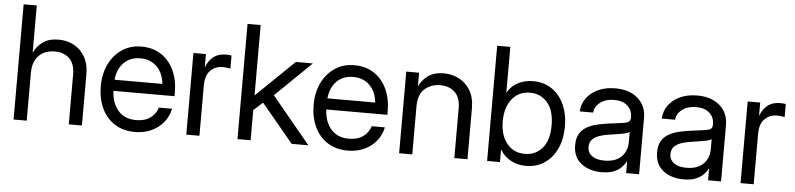

<svg xmlns="http://www.w3.org/2000/svg" viewBox="-45 -962 5004 1208"><g transform="rotate(5 2457.5 -358.5)"><path d="M145.5 -301.8V0H62.5V-727.5H145.5V-432.6H147.5Q164.6 -470.2 202.4 -497.8Q240.2 -525.4 301.3 -525.4Q353.5 -525.4 397.2 -502.7Q440.9 -480 467.5 -434.6Q494.1 -389.2 494.1 -320.3V0H411.1V-314.5Q411.1 -381.3 376.7 -415.3Q342.3 -449.2 284.2 -449.2Q246.6 -449.2 215.1 -434.1Q183.6 -418.9 164.6 -386.5Q145.5 -354 145.5 -301.8Z M830.1 11.7Q754.4 11.7 700.9 -22.9Q647.5 -57.6 619.1 -118.4Q590.8 -179.2 590.8 -256.8Q590.8 -335.4 620.6 -396.5Q650.4 -457.5 703.1 -492.4Q755.9 -527.3 824.2 -527.3Q896 -527.3 948.7 -493.2Q1001.5 -459 1030 -397.9Q1058.6 -336.9 1058.6 -256.8V-234.4H672.9Q675.8 -158.7 716.3 -111.1Q756.8 -63.5 830.1 -63.5Q885.3 -63.5 920.2 -88.9Q955.1 -114.3 966.8 -154.3H1049.8Q1040 -105 1009.3 -67.6Q978.5 -30.3 932.4 -9.3Q886.2 11.7 830.1 11.7ZM673.8 -304.7H975.6Q968.8 -373 928.2 -413.1Q887.7 -453.1 824.2 -453.1Q760.7 -453.1 720.5 -413.1Q680.2 -373 673.8 -304.7Z M1153.3 0V-515.6H1232.4V-434.6H1234.4Q1248.5 -474.6 1279.3 -499Q1310.1 -523.4 1358.4 -523.4Q1369.6 -523.4 1379.2 -522.5Q1388.7 -521.5 1393.6 -520.5V-437.5Q1388.7 -439 1374.8 -441.2Q1360.8 -443.4 1342.8 -443.4Q1299.8 -443.4 1268.1 -413.1Q1236.3 -382.8 1236.3 -317.4V0Z M1476.6 0V-727.5H1559.6V-283.7H1560.5L1800.3 -515.6H1907.7L1680.7 -294.9L1924.3 0H1818.8L1617.2 -242.7L1559.6 -190.4V0Z M2174.3 11.7Q2098.6 11.7 2045.2 -22.9Q1991.7 -57.6 1963.4 -118.4Q1935.1 -179.2 1935.1 -256.8Q1935.1 -335.4 1964.8 -396.5Q1994.6 -457.5 2047.4 -492.4Q2100.1 -527.3 2168.5 -527.3Q2240.2 -527.3 2293 -493.2Q2345.7 -459 2374.3 -397.9Q2402.8 -336.9 2402.8 -256.8V-234.4H2017.1Q2020 -158.7 2060.5 -111.1Q2101.1 -63.5 2174.3 -63.5Q2229.5 -63.5 2264.4 -88.9Q2299.3 -114.3 2311 -154.3H2394Q2384.3 -105 2353.5 -67.6Q2322.8 -30.3 2276.6 -9.3Q2230.5 11.7 2174.3 11.7ZM2018.1 -304.7H2319.8Q2313 -373 2272.5 -413.1Q2231.9 -453.1 2168.5 -453.1Q2105 -453.1 2064.7 -413.1Q2024.4 -373 2018.1 -304.7Z M2580.6 -301.8V0H2497.6V-515.6H2578.6V-432.6H2580.6Q2597.7 -470.2 2635.3 -497.8Q2672.9 -525.4 2733.9 -525.4Q2786.1 -525.4 2830.6 -502.7Q2875 -480 2902.1 -434.6Q2929.2 -389.2 2929.2 -320.3V0H2846.2V-314.5Q2846.2 -381.3 2811.3 -415.3Q2776.4 -449.2 2718.3 -449.2Q2662.1 -449.2 2621.3 -414.6Q2580.6 -379.9 2580.6 -301.8Z M3298.3 9.8Q3248 9.8 3205.6 -12Q3163.1 -33.7 3135.3 -78.1H3134.3V0H3053.2V-727.5H3136.2V-439.5H3137.2Q3162.1 -482.9 3205.1 -504.2Q3248 -525.4 3298.3 -525.4Q3365.7 -525.4 3416 -491.7Q3466.3 -458 3494.1 -397.7Q3522 -337.4 3522 -257.8Q3522 -178.7 3494.1 -118.4Q3466.3 -58.1 3416 -24.2Q3365.7 9.8 3298.3 9.8ZM3285.6 -64.9Q3352.5 -64.9 3395.3 -114Q3438 -163.1 3438 -257.8Q3438 -352.5 3395.3 -401.9Q3352.5 -451.2 3285.6 -451.2Q3213.9 -451.2 3171.6 -398.2Q3129.4 -345.2 3129.4 -257.8Q3129.4 -170.4 3171.6 -117.7Q3213.9 -64.9 3285.6 -64.9Z M3775.9 7.8Q3699.2 7.8 3647.7 -31.7Q3596.2 -71.3 3596.2 -148.4Q3596.2 -192.9 3613.5 -220.7Q3630.9 -248.5 3659.9 -264.4Q3689 -280.3 3725.8 -288.6Q3762.7 -296.9 3801.3 -301.8Q3850.6 -308.6 3878.9 -312Q3907.2 -315.4 3919.2 -323.2Q3931.2 -331.1 3931.2 -350.6V-355.5Q3931.2 -397.5 3901.1 -424.8Q3871.1 -452.1 3816.9 -452.1Q3763.2 -452.1 3728.8 -426Q3694.3 -399.9 3691.4 -361.3H3606.9Q3609.4 -408.7 3636.2 -445.6Q3663.1 -482.4 3709.5 -503.9Q3755.9 -525.4 3816.9 -525.4Q3907.2 -525.4 3960.2 -478.8Q4013.2 -432.1 4013.2 -355.5V0H3931.2V-73.2H3929.2Q3919.9 -54.7 3901.9 -35.9Q3883.8 -17.1 3853.3 -4.6Q3822.8 7.8 3775.9 7.8ZM3787.6 -66.4Q3838.4 -66.4 3870.1 -84.7Q3901.9 -103 3916.5 -132.3Q3931.2 -161.6 3931.2 -195.3V-259.8Q3921.9 -251 3881.8 -243.9Q3841.8 -236.8 3797.4 -230.5Q3767.6 -226.6 3741 -217Q3714.4 -207.5 3697.8 -190.2Q3681.2 -172.9 3681.2 -143.6Q3681.2 -107.4 3709.7 -86.9Q3738.3 -66.4 3787.6 -66.4Z M4293.5 7.8Q4216.8 7.8 4165.3 -31.7Q4113.8 -71.3 4113.8 -148.4Q4113.8 -192.9 4131.1 -220.7Q4148.4 -248.5 4177.5 -264.4Q4206.5 -280.3 4243.4 -288.6Q4280.3 -296.9 4318.8 -301.8Q4368.2 -308.6 4396.5 -312Q4424.8 -315.4 4436.8 -323.2Q4448.7 -331.1 4448.7 -350.6V-355.5Q4448.7 -397.5 4418.7 -424.8Q4388.7 -452.1 4334.5 -452.1Q4280.8 -452.1 4246.3 -426Q4211.9 -399.9 4209 -361.3H4124.5Q4127 -408.7 4153.8 -445.6Q4180.7 -482.4 4227.1 -503.9Q4273.4 -525.4 4334.5 -525.4Q4424.8 -525.4 4477.8 -478.8Q4530.8 -432.1 4530.8 -355.5V0H4448.7V-73.2H4446.8Q4437.5 -54.7 4419.4 -35.9Q4401.4 -17.1 4370.8 -4.6Q4340.3 7.8 4293.5 7.8ZM4305.2 -66.4Q4356 -66.4 4387.7 -84.7Q4419.4 -103 4434.1 -132.3Q4448.7 -161.6 4448.7 -195.3V-259.8Q4439.5 -251 4399.4 -243.9Q4359.4 -236.8 4314.9 -230.5Q4285.2 -226.6 4258.5 -217Q4231.9 -207.5 4215.3 -190.2Q4198.7 -172.9 4198.7 -143.6Q4198.7 -107.4 4227.3 -86.9Q4255.9 -66.4 4305.2 -66.4Z M4653.8 0V-515.6H4732.9V-434.6H4734.9Q4749 -474.6 4779.8 -499Q4810.5 -523.4 4858.9 -523.4Q4870.1 -523.4 4879.6 -522.5Q4889.2 -521.5 4894 -520.5V-437.5Q4889.2 -439 4875.2 -441.2Q4861.3 -443.4 4843.3 -443.4Q4800.3 -443.4 4768.6 -413.1Q4736.8 -382.8 4736.8 -317.4V0Z"/></g></svg>

Font: Inter Display
Style: Regular
Weight: 400
Designer: Rasmus Andersson
Foundry: rsms
Version: Version 4.000;git-37864ae